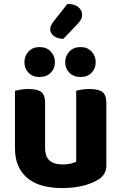

<svg xmlns="http://www.w3.org/2000/svg" viewBox="-20 -940 616 975"><path d="M520 -100Q520 -53 479 -28Q447 -8 400 3.5Q353 15 296 15Q242 15 198 3.5Q154 -8 122.5 -33Q91 -58 73.5 -96Q56 -134 56 -188V-479Q67 -482 85 -485Q103 -488 125 -488Q170 -488 189.5 -473Q209 -458 209 -416V-189Q209 -144 232 -124.5Q255 -105 297 -105Q323 -105 340.5 -109.5Q358 -114 367 -119V-479Q377 -482 395 -485Q413 -488 435 -488Q480 -488 500 -473Q520 -458 520 -416ZM259 -624Q259 -592 237.5 -570.5Q216 -549 181 -549Q146 -549 125 -570.5Q104 -592 104 -624Q104 -656 125 -678.5Q146 -701 181 -701Q216 -701 237.5 -678.5Q259 -656 259 -624ZM466 -624Q466 -592 445 -570.5Q424 -549 389 -549Q354 -549 332.5 -570.5Q311 -592 311 -624Q311 -656 332.5 -678.5Q354 -701 389 -701Q424 -701 445 -678.5Q466 -656 466 -624ZM322 -920Q360 -920 378.5 -903.5Q397 -887 397 -866Q397 -849 389 -837Q381 -825 364 -808L302 -743Q271 -743 253 -757.5Q235 -772 235 -791Q235 -800 238.5 -809Q242 -818 252 -831Z"/></svg>

Font: Baloo Bhai 2
Style: Bold
Weight: 700
Designer: Supriya Tembe, Noopur Datye and Ek Type
Foundry: Ek Type
Version: Version 1.640;PS 1.000;hotconv 16.6.51;makeotf.lib2.5.65220;